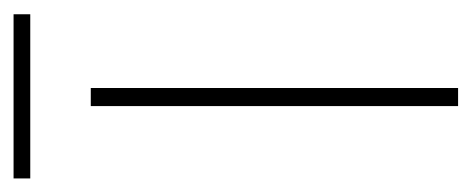

<svg xmlns="http://www.w3.org/2000/svg" viewBox="-242 -458 679 276"><g transform="rotate(-90 97.0 -319.5)"><path d="M109 0H83V-528H109ZM215 -639V-615H-21V-639Z"/></g></svg>

Font: Noto Sans Myanmar SemiCondensed Thin
Style: Regular
Weight: 100
Width: 4
Designer: Monotype Design Team
Foundry: Monotype Imaging Inc.
Version: Version 2.107; ttfautohint (v1.8.4.7-5d5b)